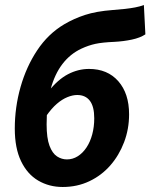

<svg xmlns="http://www.w3.org/2000/svg" viewBox="-20 -734 600 766"><path d="M230 12Q176 12 132.5 -13.5Q89 -39 64 -91Q39 -143 39 -221Q39 -306 62 -387Q85 -468 128.5 -533.5Q172 -599 236 -637Q275 -660 319.5 -674.5Q364 -689 429 -694Q457 -696 479 -698.5Q501 -701 519.5 -704.5Q538 -708 554 -714L560 -597Q539 -583 506 -576Q473 -569 436 -567Q388 -565 360.5 -559Q333 -553 305 -540Q260 -519 229 -478.5Q198 -438 182 -378Q166 -318 166 -238Q166 -183 177.5 -152.5Q189 -122 207.5 -110Q226 -98 247 -98Q270 -98 290 -110.5Q310 -123 325 -145.5Q340 -168 348 -198Q356 -228 356 -262Q356 -309 338.5 -332Q321 -355 288 -355Q270 -355 249 -346.5Q228 -338 207 -320Q186 -302 165 -272L173 -369Q211 -417 251.5 -438Q292 -459 335 -459Q409 -459 452 -410Q495 -361 495 -278Q495 -219 475 -166.5Q455 -114 420 -74Q385 -34 336.5 -11Q288 12 230 12Z"/></svg>

Font: Source Sans 3
Style: Bold Italic
Weight: 700
Italic angle: -11°
Designer: Paul D. Hunt
Foundry: Adobe
Version: Version 3.052;hotconv 1.1.0;makeotfexe 2.6.0